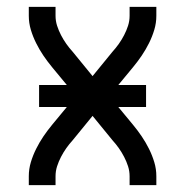

<svg xmlns="http://www.w3.org/2000/svg" viewBox="-20 -540 540 560"><path d="M64 0V-26Q64 -47 70 -67Q76 -87 85.5 -106Q95 -125 106.5 -142Q118 -159 132 -176L175 -228H94V-292H175L132 -344Q118 -361 106.5 -378Q95 -395 85.5 -414Q76 -433 70 -453Q64 -473 64 -494V-520H142V-494Q142 -479 146.5 -465Q151 -451 158 -437.5Q165 -424 173.5 -412Q182 -400 192 -389L250 -318L308 -389Q318 -400 326.5 -412Q335 -424 342 -437.5Q349 -451 353.5 -465Q358 -479 358 -494V-520H436V-494Q436 -473 430 -453Q424 -433 414.5 -414Q405 -395 393.5 -378Q382 -361 368 -344L325 -292H406V-228H325L368 -176Q382 -159 393.5 -142Q405 -125 414.5 -106Q424 -87 430 -67Q436 -47 436 -26V0H358V-26Q358 -41 353.5 -55Q349 -69 342 -82.5Q335 -96 326.5 -108Q318 -120 308 -131L250 -202L192 -131Q182 -120 173.5 -108Q165 -96 158 -82.5Q151 -69 146.5 -55Q142 -41 142 -26V0Z"/></svg>

Font: Zed Sans
Style: Regular
Weight: 400
Designer: Belleve Invis
Foundry: Belleve Invis
Version: Version 1.0.0; ttfautohint (v1.8.4)